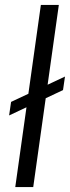

<svg xmlns="http://www.w3.org/2000/svg" viewBox="-20 -760 284 780"><path d="M219 -740 115 0H42L146 -740ZM244 -449 236 -394 17 -291 25 -346Z"/></svg>

Font: Pathway Extreme SemiCondensed Light
Style: Italic
Weight: 300
Width: 4
Italic angle: -8°
Version: Version 1.001;gftools[0.9.26]